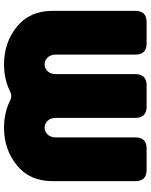

<svg xmlns="http://www.w3.org/2000/svg" viewBox="83 -823 750 956"><g transform="rotate(90 458.0 -345.0)"><path d="M34 -644Q34 -700 90 -700H196Q252 -700 252 -644V-248Q252 -222 266.5 -207Q281 -192 301 -192Q320 -192 334.5 -207Q349 -222 349 -248V-644Q349 -700 405 -700H511Q567 -700 567 -644V-248Q567 -222 581.5 -207Q596 -192 616 -192Q635 -192 649.5 -207Q664 -222 664 -248V-644Q664 -700 720 -700H826Q882 -700 882 -644V-232Q882 -118 803 -54Q724 10 616 10Q542 10 481 -20Q458 -32 435 -20Q374 10 301 10Q192 10 113 -54Q34 -118 34 -232Z"/></g></svg>

Font: LT Crewmate
Style: Regular
Weight: 400
Designer: Daniel Lyons
Foundry: LyonsType
Version: Version 1.001;FEAKit 1.0